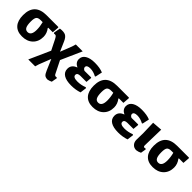

<svg xmlns="http://www.w3.org/2000/svg" viewBox="211 -1559 2836 2836"><g transform="rotate(45 1629.5 -141.0)"><path d="M232 11Q130 11 76 -49.5Q22 -110 22 -225Q22 -468 270 -468H515L520 -459L512 -355H418L415 -347Q464 -284 464 -211Q464 -110 401 -49.5Q338 11 232 11ZM245 -93Q320 -93 320 -213Q320 -281 301 -355H262Q208 -355 189 -331Q170 -307 170 -238Q170 -161 188 -127Q206 -93 245 -93Z M540 185 688 -146 607 -308Q589 -344 576 -351.5Q563 -359 536 -354L529 -367L548 -468Q624 -478 661.5 -458.5Q699 -439 726 -376L791 -227L862 -408L880 -468H1024L878 -140L976 56Q990 85 1023 75L1034 84L1018 172Q984 189 949 195Q908 193 888.5 175.5Q869 158 847 106L775 -61L702 125L684 185Z M1258 10Q1155 10 1100 -25Q1045 -60 1045 -126Q1045 -212 1138 -244Q1064 -279 1064 -347Q1064 -409 1119 -443Q1174 -477 1271 -477Q1376 -477 1445 -448L1422 -340L1411 -335Q1346 -370 1283 -370Q1210 -370 1210 -327Q1210 -300 1246 -283L1385 -284L1390 -275L1382 -188H1256Q1192 -188 1192 -145Q1192 -97 1283 -97Q1358 -97 1431 -126L1443 -117L1430 -17Q1351 10 1258 10Z M1707 11Q1605 11 1551 -49.5Q1497 -110 1497 -225Q1497 -468 1745 -468H1990L1995 -459L1987 -355H1893L1890 -347Q1939 -284 1939 -211Q1939 -110 1876 -49.5Q1813 11 1707 11ZM1720 -93Q1795 -93 1795 -213Q1795 -281 1776 -355H1737Q1683 -355 1664 -331Q1645 -307 1645 -238Q1645 -161 1663 -127Q1681 -93 1720 -93Z M2240 10Q2137 10 2082 -25Q2027 -60 2027 -126Q2027 -212 2120 -244Q2046 -279 2046 -347Q2046 -409 2101 -443Q2156 -477 2253 -477Q2358 -477 2427 -448L2404 -340L2393 -335Q2328 -370 2265 -370Q2192 -370 2192 -327Q2192 -300 2228 -283L2367 -284L2372 -275L2364 -188H2238Q2174 -188 2174 -145Q2174 -97 2265 -97Q2340 -97 2413 -126L2425 -117L2412 -17Q2333 10 2240 10Z M2614 6Q2567 6 2537.5 -25.5Q2508 -57 2508 -109L2511 -243L2505 -458L2662 -470L2654 -137Q2654 -106 2673 -106Q2682 -106 2695 -110L2706 -101L2692 -18Q2653 2 2614 6Z M2961 11Q2859 11 2805 -49.5Q2751 -110 2751 -225Q2751 -468 2999 -468H3244L3249 -459L3241 -355H3147L3144 -347Q3193 -284 3193 -211Q3193 -110 3130 -49.5Q3067 11 2961 11ZM2974 -93Q3049 -93 3049 -213Q3049 -281 3030 -355H2991Q2937 -355 2918 -331Q2899 -307 2899 -238Q2899 -161 2917 -127Q2935 -93 2974 -93Z"/></g></svg>

Font: Alegreya Sans ExtraBold
Style: Regular
Weight: 800
Designer: Juan Pablo del Peral
Foundry: Huerta Tipografica
Version: Version 2.007